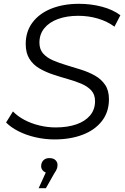

<svg xmlns="http://www.w3.org/2000/svg" viewBox="-20 -726 655 1008"><path d="M266 6Q215 6 165.5 -5.5Q116 -17 76 -37.5Q36 -58 12 -83L48 -141Q72 -116 107.5 -97Q143 -78 186 -67.5Q229 -57 272 -57Q334 -57 380.5 -73Q427 -89 453 -120Q479 -151 479 -195Q479 -230 459 -251.5Q439 -273 407 -286.5Q375 -300 336 -311Q297 -322 258 -335Q219 -348 186.5 -367Q154 -386 134.5 -417Q115 -448 115 -495Q115 -561 151 -608.5Q187 -656 250 -681Q313 -706 395 -706Q457 -706 514.5 -691Q572 -676 612 -646L581 -586Q543 -614 494 -628.5Q445 -643 391 -643Q330 -643 284 -626Q238 -609 212.5 -577.5Q187 -546 187 -502Q187 -467 206.5 -445Q226 -423 258.5 -409Q291 -395 330 -383.5Q369 -372 408 -359.5Q447 -347 479.5 -328.5Q512 -310 532 -280.5Q552 -251 552 -205Q552 -138 515 -90.5Q478 -43 413.5 -18.5Q349 6 266 6ZM183 262 232 154 236 182Q218 182 207 171.5Q196 161 196 147Q196 128 207.5 116Q219 104 239 104Q260 104 271 114.5Q282 125 282 140Q282 152 278 161.5Q274 171 264 186L221 262Z"/></svg>

Font: MOST Montserrat
Style: Italic
Weight: 400
Italic angle: -11.3°
Designer: Julieta Ulanovsky
Foundry: Julieta Ulanovsky
Version: Version 8.000;March 11, 2024;FontCreator 15.0.0.2926 64-bit